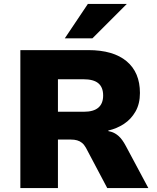

<svg xmlns="http://www.w3.org/2000/svg" viewBox="-20 -961 803 981"><path d="M84 0V-705H431Q559 -705 627 -648Q695 -591 695 -486Q695 -431 672.5 -391.5Q650 -352 613.5 -328Q577 -304 533 -294L534 -291L547 -288Q568 -282 586.5 -265.5Q605 -249 623 -215L738 0H528L419 -206Q410 -222 399 -231Q388 -240 374 -244Q360 -248 341 -248H276V0ZM276 -390H408Q458 -390 482.5 -411Q507 -432 507 -473Q507 -515 482.5 -535.5Q458 -556 407 -556H276ZM311 -765 429 -941H628L452 -765Z"/></svg>

Font: Nunito Sans 7pt Black
Style: Regular
Weight: 900
Designer: Vernon Adams
Foundry: Vernon Adams
Version: Version 3.101;gftools[0.9.27]